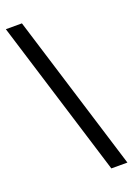

<svg xmlns="http://www.w3.org/2000/svg" viewBox="-149 -747 590 850"><g transform="rotate(-20 146.0 -322.5)"><path d="M69.8 -691.9 297.9 46.9H222.2L-5.9 -691.9Z"/></g></svg>

Font: Linear Smooth
Style: Bold
Weight: 700
Designer: Philipp H. Poll, Flanker
Foundry: Philipp H. Poll, reworked by Flanker
Version: Version 1.061 | FøM Fix